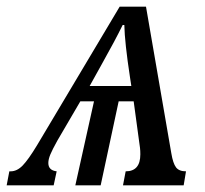

<svg xmlns="http://www.w3.org/2000/svg" viewBox="-69 -556 616 576"><path d="M-41 -42H-37Q-18 -42 -1 -59.5Q16 -77 42 -120L290 -536H369L445 -96Q450 -66 459 -54Q468 -42 489 -42L482 0H300L308 -42Q352 -42 352 -93Q352 -104 351 -112.5Q350 -121 349 -127L332 -252H287L233 0H157L213 -252H172L103 -134Q88 -107 82 -92.5Q76 -78 76 -67Q76 -45 101 -42L92 0H-49ZM325 -298 321 -324Q305 -429 304 -481H299Q276 -434 235 -361L200 -298Z"/></svg>

Font: Noto Serif Narrow
Style: Italic
Weight: 400
Width: 4
Italic angle: -12°
Designer: Monotype Design Team
Foundry: Monotype Imaging Inc.
Version: Version 1.001